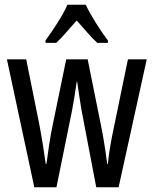

<svg xmlns="http://www.w3.org/2000/svg" viewBox="-20 -786 645 806"><path d="M322 -325Q317 -354 312.5 -384.5Q308 -415 304 -443H302Q298 -414 293 -383Q288 -352 283 -325L217 0H124L9 -537H90L144 -269Q152 -228 159 -184.5Q166 -141 172 -98H175Q180 -134 186 -176Q192 -218 202 -265L258 -537H348L403 -264Q409 -236 416 -194Q423 -152 430 -98H433Q436 -138 450 -212L517 -537H596L478 0H384ZM340 -766Q356 -732 382 -690.5Q408 -649 433 -616V-606H388Q367 -626 346 -650Q325 -674 302 -700Q279 -674 256.5 -648.5Q234 -623 216 -606H171V-616Q198 -653 223.5 -693.5Q249 -734 263 -766Z"/></svg>

Font: Noto Sans Thai ExtCond
Style: Regular
Weight: 400
Width: 2
Designer: Monotype Design Team
Foundry: Monotype Imaging Inc.
Version: Version 2.002; ttfautohint (v1.8.4.7-5d5b)